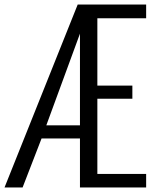

<svg xmlns="http://www.w3.org/2000/svg" viewBox="-48 -830 699 850"><path d="M-28 0 296 -810H599V-749H383V-451H538V-393H383V-60H599V0H306V-217H136L52 0ZM157 -275H306V-681Z"/></svg>

Font: Oswald Light
Style: Regular
Weight: 300
Designer: Vernon Adams
Foundry: Vernon Adams
Version: Version 4.103;gftools[0.9.33.dev8+g029e19f]